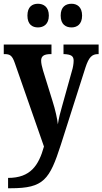

<svg xmlns="http://www.w3.org/2000/svg" viewBox="-20 -773 545 1022"><path d="M361 -627C389 -627 417 -643 417 -690C417 -737 389 -753 361 -753C330 -753 303 -737 303 -690C303 -643 330 -627 361 -627ZM182 -627C211 -627 240 -643 240 -690C240 -737 211 -753 182 -753C152 -753 126 -737 126 -690C126 -643 152 -627 182 -627ZM23 174V229H38C213 229 244 183 304 -3L435 -414C453 -469 470 -485 502 -485H505V-536H318V-485H322C357 -483 372 -476 372 -450C372 -434 368 -411 363 -396L310 -206C301 -175 293 -145 288 -111C285 -140 275 -187 259 -237L209 -398C203 -419 199 -436 199 -450C199 -473 212 -485 250 -485H254V-536H0V-485H4C33 -485 45 -478 59 -437L214 7C186 107 143 174 23 174Z"/></svg>

Font: Noto Serif Sinhala Condensed
Style: Bold
Weight: 700
Width: 3
Designer: Jelle Bosma - Monotype Design Team
Foundry: Monotype Imaging Inc.
Version: Version 2.007